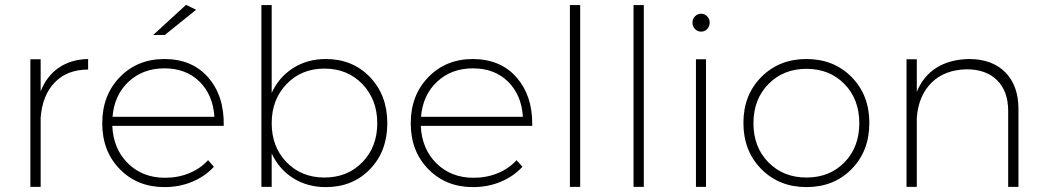

<svg xmlns="http://www.w3.org/2000/svg" viewBox="-20 -763 4266 784"><path d="M104 0V-521H146V-390.1Q170.9 -453.1 220.5 -486.8Q270 -520.5 339.8 -522V-479Q254.4 -479 203.6 -426.5Q152.8 -374 146 -282.2V0Z M651.4 -522Q764.6 -522 830.3 -446.5Q896 -371.1 893.6 -249H438.5Q442.9 -154.3 502.7 -95.7Q562.5 -37.1 653.8 -37.1Q707 -37.1 752.4 -55.7Q797.9 -74.2 829.6 -108.9L853.5 -82Q816.9 -42.5 764.9 -20.8Q712.9 1 651.4 1Q541 1 469.2 -72.3Q397.5 -145.5 397.5 -259.8Q397.5 -374 469.2 -448Q541 -522 651.4 -522ZM439.5 -286.1H855.5Q849.6 -375.5 794.7 -429.7Q739.7 -483.9 651.4 -483.9Q563.5 -483.9 505.1 -429.4Q446.8 -375 439.5 -286.1ZM605.5 -620.1 739.7 -743.2 780.8 -723.1 652.8 -620.1Z M1047.4 0V-742.2H1089.4V-383.8Q1119.1 -448.2 1177 -485.1Q1234.9 -522 1310.5 -522Q1419.9 -522 1490.7 -448.2Q1561.5 -374.5 1561.5 -259.8Q1561.5 -145.5 1491 -72.3Q1420.4 1 1310.5 1Q1234.9 1 1177 -35.6Q1119.1 -72.3 1089.4 -136.2V0ZM1304.7 -38.1Q1398.9 -38.1 1459.7 -100.6Q1520.5 -163.1 1520.5 -259.8Q1520.5 -356.4 1459.7 -419.7Q1398.9 -482.9 1304.7 -482.9Q1210.9 -482.9 1150.1 -419.7Q1089.4 -356.4 1089.4 -259.8Q1089.4 -163.1 1150.1 -100.6Q1210.9 -38.1 1304.7 -38.1Z M1911.1 -522Q2024.4 -521.5 2089.8 -446.3Q2153.3 -373.5 2153.3 -257.8Q2153.3 -253.4 2153.3 -249H1698.2Q1702.6 -154.3 1762.5 -95.7Q1822.3 -37.1 1913.6 -37.1Q1966.8 -37.1 2012.2 -55.7Q2057.6 -74.2 2089.4 -108.9L2113.3 -82Q2076.7 -42.5 2024.7 -20.8Q1972.7 1 1911.1 1Q1800.8 1 1729 -72.3Q1657.2 -145.5 1657.2 -259.8Q1657.2 -374 1729 -448Q1800.8 -522 1911.1 -522ZM1699.2 -286.1H2115.2Q2109.4 -375.5 2054.4 -429.7Q1999.5 -483.9 1911.1 -483.9Q1823.2 -483.9 1764.9 -429.4Q1706.5 -375 1699.2 -286.1Z M2307.1 0V-742.2H2349.1V0Z M2566.9 0V-742.2H2608.9V0Z M2807.6 -670.9Q2807.6 -686 2818.1 -696.5Q2828.6 -707 2842.8 -707Q2856.9 -707 2867.4 -696.5Q2877.9 -686 2877.9 -670.9Q2877.9 -655.3 2867.7 -644.5Q2857.4 -633.8 2842.8 -633.8Q2828.1 -633.8 2817.9 -644.5Q2807.6 -655.3 2807.6 -670.9ZM2821.8 0V-521H2862.8V0Z M3015.6 -261.2Q3015.6 -375 3088.6 -448.5Q3161.6 -522 3272.9 -522Q3384.8 -522 3457.3 -448.5Q3529.8 -375 3529.8 -261.2Q3529.8 -146 3457.3 -72.5Q3384.8 1 3272.9 1Q3161.6 1 3088.6 -72.8Q3015.6 -146.5 3015.6 -261.2ZM3272.9 -38.1Q3367.7 -38.1 3428.2 -100.1Q3488.8 -162.1 3488.8 -259.8Q3488.8 -357.9 3428.2 -419.9Q3367.7 -481.9 3272.9 -481.9Q3178.7 -481.9 3117.7 -419.7Q3056.6 -357.4 3056.6 -259.8Q3056.6 -162.1 3117.7 -100.1Q3178.7 -38.1 3272.9 -38.1Z M3681.6 0V-521H3723.6V-388.2Q3750 -452.6 3804.2 -486.6Q3858.4 -520.5 3936.5 -522Q4031.7 -522 4085.2 -467.5Q4138.7 -413.1 4138.7 -317.9V0H4096.7V-310.1Q4096.7 -390.1 4051.8 -435.1Q4006.8 -480 3926.8 -480Q3836.9 -478 3783.7 -425.3Q3730.5 -372.6 3723.6 -282.2V0Z"/></svg>

Font: Montserrat Ultra Light
Style: Regular
Weight: 200
Designer: Julieta Ulanovsky
Foundry: Julieta Ulanovsky
Version: Version 3.001;PS 003.001;hotconv 1.0.70;makeotf.lib2.5.58329